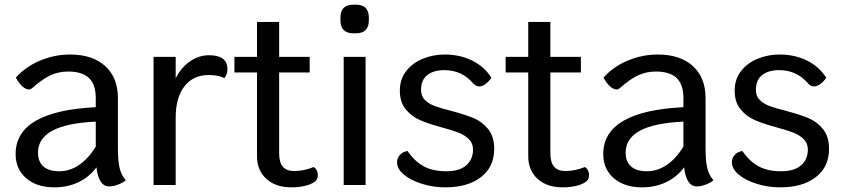

<svg xmlns="http://www.w3.org/2000/svg" viewBox="-20 -794 3615 824"><path d="M520 -20Q506 -9 486 -1.5Q466 6 449 6Q403 6 394 -76Q364 -35 317.5 -12.5Q271 10 213 10Q138 10 92.5 -29Q47 -68 47 -133Q47 -317 391 -334V-373Q391 -431 362 -459Q333 -487 272 -487Q232 -487 197 -471Q162 -455 117 -415Q110 -410 104 -410Q91 -410 76 -423.5Q61 -437 48 -461Q90 -508 152 -534Q214 -560 281 -560Q377 -560 431.5 -510.5Q486 -461 486 -373V-160Q486 -102 493.5 -72Q501 -42 520 -20ZM391 -165V-272Q143 -261 143 -139Q143 -100 166.5 -79.5Q190 -59 234 -59Q280 -59 320 -86.5Q360 -114 391 -165Z M956 -498Q956 -474 943 -459Q917 -472 875 -472Q809 -472 771.5 -423.5Q734 -375 734 -290V0H639V-550H734V-458Q756 -503 794.5 -530Q833 -557 877 -557Q956 -557 956 -498Z M1344 -42Q1344 -22 1329 -13Q1314 -2 1287.5 4Q1261 10 1230 10Q1163 10 1123 -26.5Q1083 -63 1083 -124V-483H986V-550H1083V-700H1178V-550H1309V-483H1178V-137Q1178 -97 1194 -78.5Q1210 -60 1243 -60Q1283 -60 1326 -77Q1334 -73 1339 -63.5Q1344 -54 1344 -42Z M1455 -550H1549V0H1455ZM1441 -707V-718Q1441 -774 1497 -774H1507Q1563 -774 1563 -718V-707Q1563 -651 1507 -651H1497Q1441 -651 1441 -707Z M1684 -98Q1684 -116 1696.5 -129.5Q1709 -143 1729 -146Q1760 -101 1799 -80Q1838 -59 1895 -59Q1952 -59 1981 -84.5Q2010 -110 2010 -152Q2010 -179 1992.5 -196.5Q1975 -214 1948.5 -224.5Q1922 -235 1877 -247Q1818 -263 1782.5 -278.5Q1747 -294 1721.5 -324.5Q1696 -355 1696 -405Q1696 -455 1724 -490Q1752 -525 1796 -542.5Q1840 -560 1888 -560Q1955 -560 2007.5 -533.5Q2060 -507 2089 -460Q2077 -443 2063 -433Q2049 -423 2037 -423Q2022 -423 2010 -437Q1962 -493 1887 -493Q1841 -493 1814 -472Q1787 -451 1787 -408Q1787 -381 1804 -364.5Q1821 -348 1847 -338.5Q1873 -329 1917 -318Q1977 -302 2013 -287Q2049 -272 2075 -240Q2101 -208 2101 -155Q2101 -78 2044.5 -34Q1988 10 1891 10Q1839 10 1791 -5Q1743 -20 1713.5 -44.5Q1684 -69 1684 -98Z M2508 -42Q2508 -22 2493 -13Q2478 -2 2451.5 4Q2425 10 2394 10Q2327 10 2287 -26.5Q2247 -63 2247 -124V-483H2150V-550H2247V-700H2342V-550H2473V-483H2342V-137Q2342 -97 2358 -78.5Q2374 -60 2407 -60Q2447 -60 2490 -77Q2498 -73 2503 -63.5Q2508 -54 2508 -42Z M3042 -20Q3028 -9 3008 -1.5Q2988 6 2971 6Q2925 6 2916 -76Q2886 -35 2839.5 -12.5Q2793 10 2735 10Q2660 10 2614.5 -29Q2569 -68 2569 -133Q2569 -317 2913 -334V-373Q2913 -431 2884 -459Q2855 -487 2794 -487Q2754 -487 2719 -471Q2684 -455 2639 -415Q2632 -410 2626 -410Q2613 -410 2598 -423.5Q2583 -437 2570 -461Q2612 -508 2674 -534Q2736 -560 2803 -560Q2899 -560 2953.5 -510.5Q3008 -461 3008 -373V-160Q3008 -102 3015.5 -72Q3023 -42 3042 -20ZM2913 -165V-272Q2665 -261 2665 -139Q2665 -100 2688.5 -79.5Q2712 -59 2756 -59Q2802 -59 2842 -86.5Q2882 -114 2913 -165Z M3121 -98Q3121 -116 3133.5 -129.5Q3146 -143 3166 -146Q3197 -101 3236 -80Q3275 -59 3332 -59Q3389 -59 3418 -84.5Q3447 -110 3447 -152Q3447 -179 3429.5 -196.5Q3412 -214 3385.5 -224.5Q3359 -235 3314 -247Q3255 -263 3219.5 -278.5Q3184 -294 3158.5 -324.5Q3133 -355 3133 -405Q3133 -455 3161 -490Q3189 -525 3233 -542.5Q3277 -560 3325 -560Q3392 -560 3444.5 -533.5Q3497 -507 3526 -460Q3514 -443 3500 -433Q3486 -423 3474 -423Q3459 -423 3447 -437Q3399 -493 3324 -493Q3278 -493 3251 -472Q3224 -451 3224 -408Q3224 -381 3241 -364.5Q3258 -348 3284 -338.5Q3310 -329 3354 -318Q3414 -302 3450 -287Q3486 -272 3512 -240Q3538 -208 3538 -155Q3538 -78 3481.5 -34Q3425 10 3328 10Q3276 10 3228 -5Q3180 -20 3150.5 -44.5Q3121 -69 3121 -98Z"/></svg>

Font: Krub Medium
Style: Regular
Weight: 500
Designer: Ekaluck Peanpanawate
Foundry: Cadson Demak Co.,Ltd.
Version: Version 1.000; ttfautohint (v1.6)